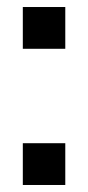

<svg xmlns="http://www.w3.org/2000/svg" viewBox="-20 -527 251 547"><path d="M166 -388H45V-507H166ZM166 0H45V-119H166Z"/></svg>

Font: Inria Sans
Style: Bold
Weight: 700
Designer: Black Foundry Team
Foundry: Black Foundry
Version: Version 1.2; ttfautohint (v1.8.3)